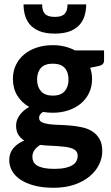

<svg xmlns="http://www.w3.org/2000/svg" viewBox="-20 -703 514 892"><path d="M22.9 0ZM225.1 -493.2Q254.4 -493.2 280.5 -486.8Q306.6 -480.5 328.6 -468.8H463.4V-422.4Q463.4 -411.6 457.3 -405.3Q451.2 -398.9 437 -396L398.9 -388.2Q407.7 -363.8 407.7 -336.4Q407.7 -300.3 393.8 -271.2Q379.9 -242.2 355.2 -221.7Q330.6 -201.2 297.1 -190.2Q263.7 -179.2 225.1 -179.2Q213.4 -179.2 202.1 -180.2Q190.9 -181.2 179.7 -183.1Q161.6 -171.4 161.6 -155.8Q161.6 -141.6 174.3 -135.3Q187 -128.9 207.5 -126.2Q228 -123.5 254.4 -122.8Q280.8 -122.1 308.3 -119.6Q335.9 -117.2 362.3 -111.3Q388.7 -105.5 409.2 -92.3Q429.7 -79.1 442.4 -57.1Q455.1 -35.2 455.1 -0.5Q455.1 31.7 439.9 62.3Q424.8 92.8 396 116.7Q367.2 140.6 325.2 155Q283.2 169.4 229.5 169.4Q176.8 169.4 137.7 158.7Q98.6 147.9 73.2 130.4Q47.9 112.8 35.4 89.6Q22.9 66.4 22.9 41.5Q22.9 8.8 41.5 -13.9Q60.1 -36.6 92.8 -50.3Q75.7 -60.1 65.2 -77.1Q54.7 -94.2 54.7 -120.6Q54.7 -131.3 58.3 -142.8Q62 -154.3 69.8 -165.8Q77.6 -177.2 88.9 -187.5Q100.1 -197.8 115.7 -206.1Q80.6 -226.1 60.3 -259Q40 -292 40 -336.4Q40 -372.6 54.2 -401.6Q68.4 -430.7 93 -450.9Q117.7 -471.2 151.6 -482.2Q185.5 -493.2 225.1 -493.2ZM340.8 20.5Q340.8 7.3 333.5 -1Q326.2 -9.3 313.5 -13.9Q300.8 -18.6 283.7 -20.8Q266.6 -22.9 247.3 -24.2Q228 -25.4 207.3 -26.4Q186.5 -27.3 166.5 -29.8Q150.4 -19.5 140.4 -5.9Q130.4 7.8 130.4 25.9Q130.4 38.1 135.5 48.3Q140.6 58.6 152.3 65.9Q164.1 73.2 183.6 77.4Q203.1 81.5 231.9 81.5Q262.2 81.5 283 76.9Q303.7 72.3 316.7 64.2Q329.6 56.2 335.2 44.9Q340.8 33.7 340.8 20.5ZM225.1 -258.8Q262.7 -258.8 280.5 -279.3Q298.3 -299.8 298.3 -333.5Q298.3 -367.7 280.5 -387.5Q262.7 -407.2 225.1 -407.2Q188 -407.2 170.2 -387.5Q152.3 -367.7 152.3 -333.5Q152.3 -300.3 170.2 -279.5Q188 -258.8 225.1 -258.8ZM234.9 -546.9Q193.4 -546.9 165.5 -557.6Q137.7 -568.4 120.8 -586.9Q104 -605.5 96.7 -630.1Q89.4 -654.8 89.4 -682.6H175.8Q175.8 -668.9 178.5 -658.2Q181.2 -647.5 187.7 -639.9Q194.3 -632.3 205.8 -628.4Q217.3 -624.5 234.9 -624.5Q252.4 -624.5 263.7 -628.4Q274.9 -632.3 281.5 -639.9Q288.1 -647.5 290.8 -658.2Q293.5 -668.9 293.5 -682.6H380.4Q380.4 -654.8 373 -630.1Q365.7 -605.5 348.9 -586.9Q332 -568.4 304 -557.6Q275.9 -546.9 234.9 -546.9Z"/></svg>

Font: Carlito
Style: Bold
Weight: 700
Designer: Lukasz Dziedzic
Foundry: tyPoland Lukasz Dziedzic
Version: Version 1.104